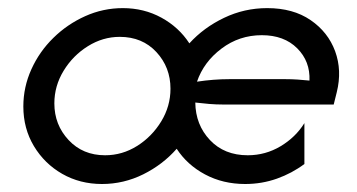

<svg xmlns="http://www.w3.org/2000/svg" viewBox="-20 -445 880 473"><path d="M231.2 8.3Q177.1 8.3 133.3 -16.7Q89.6 -41.7 63.5 -85.1Q37.5 -128.5 37.5 -182.6Q37.5 -230.6 57.3 -274.3Q77.1 -318.1 111.5 -351.7Q145.8 -385.4 189.9 -405.2Q234 -425 282.6 -425Q334.7 -425 377.8 -401.4Q420.8 -377.8 446.5 -338.2Q481.9 -377.1 531.9 -401Q581.9 -425 638.2 -425Q702.1 -425 745.1 -395.5Q788.2 -366 805.6 -318.8Q822.9 -271.5 809.7 -218.1L802.1 -187.5H529.9Q512.5 -187.5 495.5 -188.9Q478.5 -190.3 461.1 -192.4Q461.8 -137.5 497.2 -100Q532.6 -62.5 590.3 -62.5Q634 -62.5 671.2 -84.7Q708.3 -106.9 729.9 -141.7V-41Q699.3 -18.1 662.2 -4.9Q625 8.3 584 8.3Q529.2 8.3 485.1 -15.3Q441 -38.9 415.3 -78.5Q381.2 -39.6 333 -15.6Q284.7 8.3 231.2 8.3ZM238.9 -62.5Q281.2 -62.5 317.7 -85.4Q354.2 -108.3 377.1 -145.8Q400 -183.3 400 -226.4Q400 -279.2 365.3 -316.7Q330.6 -354.2 275 -354.2Q233.3 -354.2 196.5 -331.2Q159.7 -308.3 136.8 -270.8Q113.9 -233.3 113.9 -190.3Q113.9 -137.5 149 -100Q184 -62.5 238.9 -62.5ZM465.3 -243.8Q506.2 -250 545.1 -250H683.3Q698.6 -250 713.2 -249Q727.8 -247.9 742.4 -246.5Q744.4 -293.8 712.2 -326Q679.9 -358.3 625 -358.3Q569.4 -358.3 525.7 -325.3Q481.9 -292.4 465.3 -243.8Z"/></svg>

Font: Afacad
Style: Italic
Weight: 400
Italic angle: -14°
Designer: Kristian Moeller
Foundry: Dicotype
Version: Version 1.000